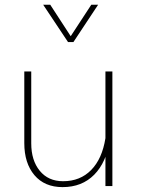

<svg xmlns="http://www.w3.org/2000/svg" viewBox="-20 -785 595 810"><path d="M162.1 -765.1 267.1 -607.4H289.6L394 -765.1H365.2L278.3 -632.3L191.9 -765.1ZM454.1 -483.4H424.8V-151.4V0H454.1ZM82.5 -181.2Q82.5 -96.7 125.2 -46.1Q168 4.4 244.1 4.4Q325.7 4.4 377.4 -47.9Q429.2 -100.1 444.3 -197.8L424.8 -202.1Q411.1 -115.2 364.7 -67.9Q318.4 -20.5 246.1 -20.5Q183.6 -20.5 147.7 -64.5Q111.8 -108.4 111.8 -180.2V-483.4H82.5Z"/></svg>

Font: Estedad-FD VF
Style: Regular
Weight: 100
Designer: Amin Abedi
Version: Version 7.3